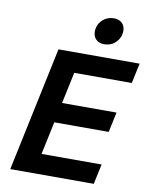

<svg xmlns="http://www.w3.org/2000/svg" viewBox="-100 -1015 853 1087"><g transform="rotate(10 326.5 -471.0)"><path d="M35.5 0 186.5 -715H653L628.4 -599.6H297.5L195 -115.4H540.2L515.6 0ZM224.7 -304.1 249.3 -419.5H572.4L547.8 -304.1ZM434.1 -788.5Q406.5 -788.5 389 -805.3Q371.6 -822.1 371.6 -849.8Q371.6 -888.4 398.6 -915.4Q425.7 -942.5 467.1 -942.5Q495.1 -942.5 512.6 -926Q530 -909.5 530 -882.5Q530 -843.6 503.3 -816.1Q476.6 -788.5 434.1 -788.5Z"/></g></svg>

Font: Wix Madefor Text
Style: Italic
Weight: 400
Italic angle: -12°
Designer: Dalton Maag Ltd
Foundry: Dalton Maag Ltd
Version: Version 3.100